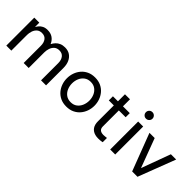

<svg xmlns="http://www.w3.org/2000/svg" viewBox="111 -1658 2572 2572"><g transform="rotate(45 1396.5 -372.0)"><path d="M165 0H70V-530H165V-453H169Q177 -468 194 -488.5Q211 -509 240.5 -524.5Q270 -540 315 -540Q373 -540 412.5 -513Q452 -486 473 -439Q494 -392 494 -331V0H399V-326Q399 -385 371.5 -421.5Q344 -458 290 -458Q244 -458 216.5 -433Q189 -408 177 -370.5Q165 -333 165 -297ZM494 0H399L400 -435H476Q491 -464 513.5 -488Q536 -512 568.5 -526Q601 -540 644 -540Q702 -540 741.5 -513Q781 -486 802 -439Q823 -392 823 -331V0H728V-326Q728 -385 700 -421.5Q672 -458 619 -458Q573 -458 545.5 -433Q518 -408 506 -371Q494 -334 494 -297Z M1214 10Q1150 10 1101.5 -13Q1053 -36 1020 -75Q987 -114 970 -163Q953 -212 953 -265Q953 -318 970 -367Q987 -416 1020 -455Q1053 -494 1101.5 -517Q1150 -540 1214 -540Q1278 -540 1326.5 -517Q1375 -494 1408 -455Q1441 -416 1458 -367Q1475 -318 1475 -265Q1475 -212 1458 -163Q1441 -114 1408 -75Q1375 -36 1326.5 -13Q1278 10 1214 10ZM1214 -73Q1268 -73 1304.5 -100.5Q1341 -128 1359.5 -172Q1378 -216 1378 -265Q1378 -315 1359.5 -358.5Q1341 -402 1304.5 -429.5Q1268 -457 1214 -457Q1161 -457 1124 -429.5Q1087 -402 1068.5 -358.5Q1050 -315 1050 -265Q1050 -216 1068.5 -172Q1087 -128 1124 -100.5Q1161 -73 1214 -73Z M1820 10Q1787 10 1761 3Q1735 -4 1715 -17.5Q1695 -31 1681.5 -50.5Q1668 -70 1661.5 -95Q1655 -120 1655 -150V-663H1750V-150Q1750 -110 1772 -91.5Q1794 -73 1836 -73Q1858 -73 1878 -76Q1898 -79 1898 -79V2Q1898 2 1875 6Q1852 10 1820 10ZM1879 -452H1560V-530H1879Z M2133 0H2038V-530H2133ZM2085 -631Q2058 -631 2040.5 -649Q2023 -667 2023 -692Q2023 -718 2040.5 -736Q2058 -754 2085 -754Q2111 -754 2129 -736Q2147 -718 2147 -692Q2147 -667 2129 -649Q2111 -631 2085 -631Z M2555 0H2454L2252 -530H2351L2521 -75H2491L2658 -530H2758Z"/></g></svg>

Font: Be Vietnam Pro Variable Thin
Style: Regular
Weight: 100
Designer: Lam Bao, Tony Le, Vietanh Nguyen
Foundry: Yellow Type Foundry
Version: Version 1.002